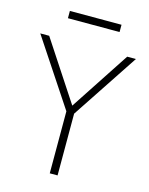

<svg xmlns="http://www.w3.org/2000/svg" viewBox="-127 -941 792 1020"><g transform="rotate(15 269.5 -430.5)"><path d="M248 0V-367L258 -326L7 -705H56L274 -373H267L485 -705H533L282 -326L291 -367V0ZM128 -821V-861H412V-821Z"/></g></svg>

Font: Nunito Sans 10pt SemiCondensed ExtraLight
Style: Regular
Weight: 250
Width: 4
Designer: Vernon Adams
Foundry: Vernon Adams
Version: Version 3.101;gftools[0.9.27]